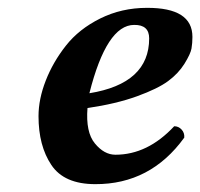

<svg xmlns="http://www.w3.org/2000/svg" viewBox="-20 -464 515 494"><path d="M363.8 -365.2Q363.8 -400.4 325.2 -399.9Q254.4 -399.9 210 -224.1Q363.8 -249 363.8 -365.2ZM475.1 -369.1Q475.1 -353 472.7 -339.1Q470.2 -325.2 454.6 -300Q439 -274.9 412.6 -255.4Q386.2 -235.8 332.5 -216.3Q278.8 -196.8 205.1 -186Q200.2 -124 224.1 -95Q248 -65.9 276.9 -65.9Q359.9 -65.9 428.2 -139.2Q439.5 -139.2 447.3 -130.6Q455.1 -122.1 454.1 -109.9Q367.2 10.3 225.1 9.8Q145 9.8 112.1 -39.6Q79.1 -88.9 79.1 -165Q79.1 -209 97.7 -256.6Q116.2 -304.2 149.7 -346.7Q183.1 -389.2 238 -416.5Q293 -443.8 357.9 -443.8Q475.1 -444.3 475.1 -369.1Z"/></svg>

Font: Linux Libertine O
Style: Semibold Italic
Weight: 600
Italic angle: -11.5°
Designer: Philipp H. Poll
Foundry: Philipp H. Poll
Version: Version 5.1.2